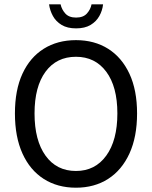

<svg xmlns="http://www.w3.org/2000/svg" viewBox="-20 -853 701 885"><path d="M330.1 12.2Q245.1 12.2 181.6 -28.3Q118.2 -68.8 83.5 -145.5Q48.8 -222.2 48.8 -330.1Q48.8 -438 83.5 -513.2Q118.2 -588.4 181.6 -628.2Q245.1 -668 330.1 -668Q415 -668 478.3 -628.2Q541.5 -588.4 576.7 -512.9Q611.8 -437.5 611.8 -330.1Q611.8 -222.2 576.7 -145.5Q541.5 -68.8 478.3 -28.3Q415 12.2 330.1 12.2ZM330.1 -64.9Q418.5 -64.9 469.7 -135.5Q521 -206.1 521 -330.1Q521 -453.6 469.7 -522.5Q418.5 -591.3 330.1 -591.3Q240.7 -591.3 189.9 -522.5Q139.2 -453.6 139.2 -330.1Q139.2 -206.1 189.9 -135.5Q240.7 -64.9 330.1 -64.9ZM330.6 -722.2Q290.5 -722.2 264.2 -738Q237.8 -753.9 223.9 -779.3Q210 -804.7 206.1 -833H259.3Q264.2 -809.6 281 -790.8Q297.9 -772 330.6 -772Q363.8 -772 380.6 -790.8Q397.5 -809.6 401.9 -833H455.1Q452.1 -804.7 438 -779.3Q423.8 -753.9 397.5 -738Q371.1 -722.2 330.6 -722.2Z"/></svg>

Font: Varta Medium
Style: Regular
Weight: 500
Designer: Joana Correia, Viktoriya Grabowska, Eben Sorkin
Foundry: Sorkin Type Co.
Version: Version 1.004